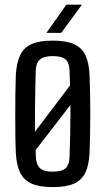

<svg xmlns="http://www.w3.org/2000/svg" viewBox="-20 -778 442 806"><path d="M71 -151 320.5 -481 353 -438 86.5 -92ZM201.5 7.5Q146.5 7.5 113.2 -7Q80 -21.5 64.5 -53.2Q49 -85 46.5 -136.5Q45 -167 44.5 -208Q44 -249 44 -294Q44 -339 44.5 -383Q45 -427 46.5 -463Q49.5 -515.5 65 -547.2Q80.5 -579 113.5 -593.2Q146.5 -607.5 201.5 -607.5Q257.5 -607.5 290.5 -592.8Q323.5 -578 338.5 -546.5Q353.5 -515 356 -463Q357.5 -430 358.2 -388.8Q359 -347.5 359 -303.2Q359 -259 358.2 -216.2Q357.5 -173.5 356 -136.5Q353.5 -85 338.2 -53.2Q323 -21.5 290 -7Q257 7.5 201.5 7.5ZM201.5 -57.5Q240.5 -57.5 255.8 -72.2Q271 -87 272 -119Q273.5 -164.5 274.5 -209.2Q275.5 -254 275.8 -298.8Q276 -343.5 275 -389Q274 -434.5 272 -482Q271 -514.5 255.2 -528.5Q239.5 -542.5 201.5 -542.5Q163.5 -542.5 147.2 -527.8Q131 -513 130 -480.5Q129 -440 128 -396.2Q127 -352.5 126.8 -306.2Q126.5 -260 127.5 -213Q128.5 -166 130.5 -120Q132 -86.5 147.8 -72Q163.5 -57.5 201.5 -57.5ZM175 -640 258.5 -758.5H324L237 -640Z"/></svg>

Font: Big Shoulders
Style: Regular
Weight: 400
Designer: Patric King
Foundry: XO Type Co
Version: Version 2.002